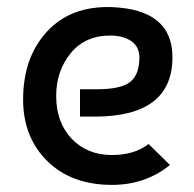

<svg xmlns="http://www.w3.org/2000/svg" viewBox="-20 -510 545 540"><path d="M295 -490Q465 -483 465 -349Q465 -182 246 -182H205V-259H253Q320 -259 346 -279.5Q372 -300 372 -348Q372 -379 349 -394.5Q326 -410 290 -410Q219 -410 178.5 -360Q138 -310 138 -240Q138 -166 181.5 -120Q225 -74 295 -74Q358 -74 398 -105L458 -46Q389 10 295 10Q181 10 113 -57Q45 -124 45 -230Q45 -348 112 -421Q179 -494 295 -490Z"/></svg>

Font: Baumans
Style: Regular
Weight: 400
Designer: Henadij Zarechnjuk
Foundry: Cyreal (www.cyreal.org)
Version: Version 001.002